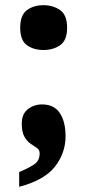

<svg xmlns="http://www.w3.org/2000/svg" viewBox="-20 -567 338 741"><path d="M148 -374Q110 -374 84 -392.5Q58 -411 58 -460Q58 -509 84 -528Q110 -547 148 -547Q185 -547 212 -528Q239 -509 239 -460Q239 -411 212 -392.5Q185 -374 148 -374ZM54 97Q92 81 112.5 67Q133 53 133 25Q133 11 122.5 4Q112 -3 98.5 -12Q85 -21 74.5 -39Q64 -57 64 -90Q64 -127 87.5 -145.5Q111 -164 142 -164Q189 -164 211 -130.5Q233 -97 233 -41Q233 23 192.5 75.5Q152 128 54 154Z"/></svg>

Font: Noto Serif Thai SemiCondensed Black
Style: Regular
Weight: 900
Width: 4
Designer: Monotype Design Team
Foundry: Monotype Imaging Inc.
Version: Version 2.002; ttfautohint (v1.8.4.7-5d5b)